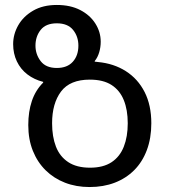

<svg xmlns="http://www.w3.org/2000/svg" viewBox="-20 -744 691 774"><path d="M341 10Q287 10 242 -7.5Q197 -25 164 -57.5Q131 -90 112.5 -136Q94 -182 94 -240Q94 -294 108.5 -337Q123 -380 154 -411V-414Q118 -423 90.5 -444Q63 -465 48 -496.5Q33 -528 33 -566Q33 -606 53.5 -642Q74 -678 113.5 -701Q153 -724 209 -724Q264 -724 303.5 -703.5Q343 -683 364.5 -649Q386 -615 386 -576Q386 -554 380 -533.5Q374 -513 362 -498V-495Q364 -495 367 -495Q370 -495 375 -494Q439 -488 487.5 -457Q536 -426 563 -373Q590 -320 590 -247Q590 -187 572 -139Q554 -91 521 -58Q488 -25 442.5 -7.5Q397 10 341 10ZM343 -68Q396 -68 429.5 -90Q463 -112 479 -152.5Q495 -193 495 -247Q495 -301 479 -340.5Q463 -380 429.5 -401.5Q396 -423 342 -423Q262 -423 226 -375Q190 -327 190 -247Q190 -193 205.5 -153Q221 -113 255 -90.5Q289 -68 343 -68ZM209 -470Q251 -470 273.5 -495Q296 -520 296 -560Q296 -597 274.5 -623.5Q253 -650 209 -650Q165 -650 144 -623.5Q123 -597 123 -560Q123 -525 144 -497.5Q165 -470 209 -470Z"/></svg>

Font: Noto Sans Ambassadori
Style: Regular
Weight: 400
Designer: Monotype Design Team
Foundry: Monotype Imaging Inc.
Version: Version 2.013